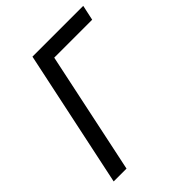

<svg xmlns="http://www.w3.org/2000/svg" viewBox="-202 -828 941 941"><g transform="rotate(-45 268.5 -357.0)"><path d="M34 0 185 -714H537L520 -635H257L123 0Z"/></g></svg>

Font: Noto Sans
Style: Italic
Weight: 400
Italic angle: -12°
Designer: Monotype Design Team
Foundry: Monotype Imaging Inc.
Version: Version 2.013; ttfautohint (v1.8.4.7-5d5b)